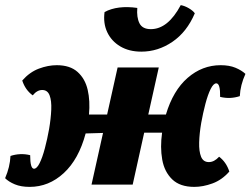

<svg xmlns="http://www.w3.org/2000/svg" viewBox="-46 -722 980 751"><path d="M70 9Q36 9 12 -1Q-12 -11 -26 -25Q-7 -69 -5 -112Q13 -118 32.5 -119Q52 -120 72 -115Q72 -62 87 -62Q98 -62 109 -84Q120 -106 129.5 -142Q139 -178 146 -217Q153 -258 154.5 -293Q156 -328 148 -349Q140 -370 119 -370Q99 -370 82 -349Q53 -370 41 -407Q70 -440 106 -453.5Q142 -467 176 -467Q228 -467 257.5 -440.5Q287 -414 297 -370.5Q307 -327 302 -274H373L414 -458H575L534 -274H603Q631 -368 688 -417.5Q745 -467 817 -467Q851 -467 875 -457Q899 -447 914 -433Q894 -389 892 -346Q874 -340 855 -339Q836 -338 815 -343Q816 -396 800 -396Q789 -396 778 -374Q767 -352 757.5 -316Q748 -280 741 -241Q734 -200 733 -165Q732 -130 740.5 -109Q749 -88 771 -88Q792 -88 811 -109Q839 -88 851 -51Q822 -18 785 -4.5Q748 9 714 9Q658 9 627.5 -20.5Q597 -50 588.5 -98Q580 -146 588 -203Q569 -203 551.5 -203Q534 -203 518 -203L473 0H312L357 -202Q320 -201 289 -200Q262 -99 203.5 -45Q145 9 70 9ZM507 -520Q459 -520 424.5 -540.5Q390 -561 373.5 -596Q357 -631 363 -675Q414 -702 491 -691Q488 -654 499.5 -631Q511 -608 544 -608Q611 -608 661 -702Q677 -699 693 -689.5Q709 -680 716 -670Q685 -597 628.5 -558.5Q572 -520 507 -520Z"/></svg>

Font: Vollkorn ExtraBold
Style: Italic
Weight: 800
Italic angle: -11°
Designer: Friedrich Althausen
Foundry: Friedrich Althausen
Version: Version 5.000; ttfautohint (v1.8.3)